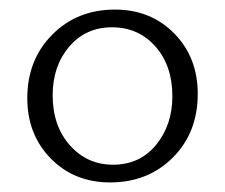

<svg xmlns="http://www.w3.org/2000/svg" viewBox="-20 -684 470 401"><path d="M210 -303Q135 -303 86 -353Q37 -403 37 -479Q37 -559 89 -611.5Q141 -664 220 -664Q295 -664 344 -614Q393 -564 393 -488Q393 -407 341 -355Q289 -303 210 -303ZM216 -340Q272 -340 306 -381.5Q340 -423 340 -483Q340 -547 304.5 -587Q269 -627 214 -627Q159 -627 124.5 -586.5Q90 -546 90 -485Q90 -421 126 -380.5Q162 -340 216 -340Z"/></svg>

Font: EauTestSC Semilight
Style: Regular
Weight: 300
Designer: Christian Thalmann (Catharsis Fonts)
Version: Version 0.001;PS 000.001;hotconv 1.0.88;makeotf.lib2.5.64775